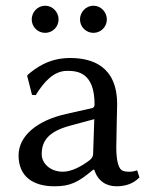

<svg xmlns="http://www.w3.org/2000/svg" viewBox="-20 -642 521 672"><path d="M310 -48C322 -9 351 10 388 10C413 10 444 4 468 -21L460 -46C449 -42 441 -41 433 -41C423 -41 410 -42 404 -48C394 -57 387 -82 387 -126C387 -155 390 -266 390 -277C390 -412 301 -439 225 -439C149 -439 103 -402 78 -381L75 -377L92 -310L105 -309C133 -354 167 -394 215 -394C251 -394 311 -389 311 -276C311 -269 307 -265 304 -264L211 -243C109 -220 45 -166 45 -98C45 -24 96 10 170 10C225 10 253 -3 306 -48ZM310 -225 306 -106C306 -93 300 -86 292 -80C264 -59 230 -41 200 -41C155 -41 126 -71 126 -102C126 -147 147 -181 225 -202ZM91 -574C91 -548 112 -527 138 -527C164 -527 185 -548 185 -574C185 -600 164 -622 138 -622C112 -622 91 -600 91 -574ZM260 -574C260 -548 281 -527 307 -527C333 -527 354 -548 354 -574C354 -600 333 -622 307 -622C281 -622 260 -600 260 -574Z"/></svg>

Font: Libertinus Sans
Style: Regular
Weight: 400
Designer: Philipp H. Poll, Khaled Hosny
Foundry: Caleb Maclennan
Version: Version 7.050;RELEASE